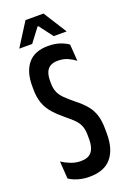

<svg xmlns="http://www.w3.org/2000/svg" viewBox="-155 -856 621 921"><g transform="rotate(-20 155.5 -396.0)"><path d="M135 9.5Q113 9.5 93.8 5.5Q74.5 1.5 59 -5Q43.5 -11.5 32.5 -19L26.5 -108Q47 -94.5 71.5 -85Q96 -75.5 122.5 -75.5Q161 -75.5 177.8 -97.2Q194.5 -119 194.5 -158.5V-181Q194.5 -209 187 -228Q179.5 -247 164 -263Q148.5 -279 124.5 -298Q92 -324.5 69.8 -349.5Q47.5 -374.5 36.2 -405.2Q25 -436 25 -478V-495Q25 -567.5 59 -608Q93 -648.5 161 -648.5Q195.5 -648.5 221.2 -639.8Q247 -631 264 -618.5L270 -533.5Q252.5 -547 231 -556.5Q209.5 -566 181.5 -566Q158 -566 143 -557.2Q128 -548.5 121 -531Q114 -513.5 114 -488V-477Q114 -449 122.5 -429.5Q131 -410 148.8 -392.8Q166.5 -375.5 194 -353Q226 -328 245.5 -304.2Q265 -280.5 274.2 -251Q283.5 -221.5 283.5 -178.5V-154Q283.5 -76.5 247.2 -33.5Q211 9.5 135 9.5ZM103 -802H195L270 -683.5H204L151 -753.5H147L94 -683.5H28Z"/></g></svg>

Font: Anek Latin Condensed Medium
Style: Regular
Weight: 500
Width: 3
Designer: Yesha Goshar
Foundry: Ek Type
Version: Version 1.003